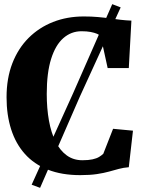

<svg xmlns="http://www.w3.org/2000/svg" viewBox="-20 -830 708 922"><path d="M132 57 330.5 -381 519 -810 559.5 -794.5 363 -365 172.5 72ZM365 11Q276.5 11 210 -15.2Q143.5 -41.5 99.5 -90.8Q55.5 -140 33.5 -209Q11.5 -278 11.5 -363Q11.5 -454 39.2 -525.8Q67 -597.5 117.2 -647.8Q167.5 -698 235 -724.5Q302.5 -751 382.5 -751Q419.5 -751 450 -748.2Q480.5 -745.5 507 -741.8Q533.5 -738 559 -735Q584.5 -732 611 -731L598.5 -503H497L463.5 -656.5Q458 -662.5 445.8 -667.8Q433.5 -673 415.2 -676.5Q397 -680 371.5 -680Q322 -680 284.2 -647Q246.5 -614 225.5 -547.2Q204.5 -480.5 204.5 -379Q204.5 -309.5 215 -251Q225.5 -192.5 246.8 -150Q268 -107.5 300.2 -84Q332.5 -60.5 375.5 -60.5Q405 -60.5 424.2 -64.8Q443.5 -69 455.5 -76.2Q467.5 -83.5 476 -91.5L523 -211.5L618.5 -202.5L598.5 -27Q573 -25 550.8 -19Q528.5 -13 503.5 -6Q478.5 1 445.2 6Q412 11 365 11Z"/></svg>

Font: Merriweather Light 18pt Black
Style: Regular
Weight: 900
Version: Version 2.100